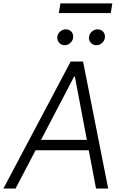

<svg xmlns="http://www.w3.org/2000/svg" viewBox="-37 -1080 714 1100"><path d="M52.2 0H-17.4L367.9 -727.3H438.9L582.7 0H513.1L471.6 -219.1H166.9ZM198.2 -278.8H460.6L392 -641H387.4ZM606.5 -1060.4 597.7 -1005.3H300.1L309.3 -1060.4ZM514.6 -821Q495 -821 482.4 -836.1Q469.8 -851.2 473.4 -871.1Q476.6 -888.5 490.6 -900.2Q504.6 -911.9 521.3 -911.9Q542.6 -911.9 554.9 -897.4Q567.1 -882.8 563.6 -861.9Q560.7 -844.8 546.7 -832.9Q532.7 -821 514.6 -821ZM332.7 -821Q313.6 -821 301.1 -836.1Q288.7 -851.2 291.5 -871.1Q294 -888.1 308.4 -900Q322.8 -911.9 339.5 -911.9Q360.8 -911.9 372.9 -897.5Q384.9 -883.2 381.7 -861.9Q378.9 -845.5 364.9 -833.3Q350.9 -821 332.7 -821Z"/></svg>

Font: Karasuma Gothic
Style: Light Italic
Weight: 300
Italic angle: 9.39998°
Designer: Rasmus Andersson / Ryoko Nishizuka
Foundry: rsms
Version: Version 1.00